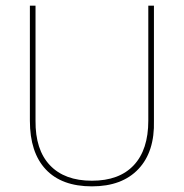

<svg xmlns="http://www.w3.org/2000/svg" viewBox="-20 -657 652 681"><path d="M526 -637V-229Q529 -119 471 -57.5Q413 4 306 4Q199 4 142.5 -56Q86 -116 86 -229V-637H106V-229Q105 -126 157 -71Q209 -16 306 -16Q403 -16 454.5 -71Q506 -126 506 -229V-637Z"/></svg>

Font: Alegreya Sans SC Thin
Style: Regular
Weight: 100
Designer: Juan Pablo del Peral
Foundry: Huerta Tipografica
Version: Version 2.007